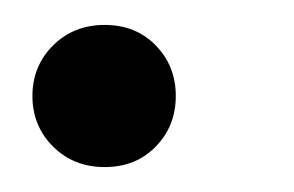

<svg xmlns="http://www.w3.org/2000/svg" viewBox="-20 -129 236 154"><path d="M64 5Q39 5 22.5 -11.5Q6 -28 6 -52Q6 -76 22.5 -92.5Q39 -109 64 -109Q89 -109 105 -92.5Q121 -76 121 -52Q121 -28 105 -11.5Q89 5 64 5Z"/></svg>

Font: DeepMind Sans
Style: Italic
Weight: 400
Italic angle: -10°
Designer: Jonny Pinhorn / Modifications: Colophon Foundry
Foundry: Colophon Foundry
Version: Version 1.002; ttfautohint (v1.8.2)